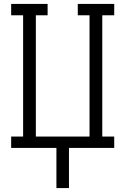

<svg xmlns="http://www.w3.org/2000/svg" viewBox="-20 -755 640 980"><path d="M268 205V0H37V-58H98V-677H37V-735H223V-677H163V-58H437V-677H377V-735H563V-677H502V-58H563V0H332V205Z"/></svg>

Font: Iosevka Curly Slab LtEx
Style: Regular
Weight: 300
Width: 7
Monospace: yes
Designer: Belleve Invis
Foundry: Belleve Invis
Version: Version 11.1.0; ttfautohint (v1.8.3)